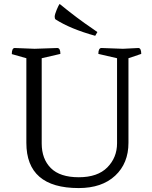

<svg xmlns="http://www.w3.org/2000/svg" viewBox="-20 -944 773 976"><path d="M271 -700Q287 -700 287 -670L192 -648V-215Q192 -136 238.5 -89.5Q285 -43 380.5 -43Q476 -43 525.5 -93Q575 -143 575 -216V-648L480 -670Q480 -700 496 -700L605 -696L683 -700Q698 -700 698 -670L633 -648V-218Q633 -114 565.5 -51Q498 12 380 12Q114 12 114 -218V-648L40 -669Q40 -700 55 -700Q62 -700 156 -696ZM475 -781 464 -762Q338 -797 263 -845Q258 -848 258 -859Q258 -870 268 -894Q278 -918 283 -924Q375 -849 448 -800Z"/></svg>

Font: Mate
Style: Regular
Weight: 400
Designer: Eduardo Rodriguez Tunni
Foundry: Eduardo Rodriguez Tunni
Version: Version 1.002